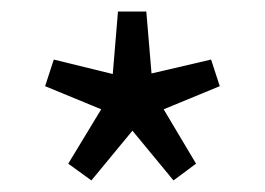

<svg xmlns="http://www.w3.org/2000/svg" viewBox="-20 -732 458 332"><path d="M138 -420 98 -449 155 -543 58 -583 73 -629 175 -604 184 -712H233L242 -605L345 -629L360 -583L263 -543L319 -449L280 -420L209 -506Z"/></svg>

Font: Toshiba Sans
Style: Regular
Weight: 400
Designer: Paul D. Hunt
Foundry: Toshiba Corporation
Version: Version 2.020;PS 2.0;hotconv 1.0.86;makeotf.lib2.5.63406